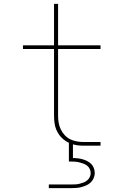

<svg xmlns="http://www.w3.org/2000/svg" viewBox="-20 -755 640 995"><path d="M233 220V201H348Q359 201 370 200.5Q381 200 391.5 197.5Q402 195 412.5 191Q423 187 431.5 180Q440 173 445 163Q450 153 450 142Q450 131 445 120.5Q440 110 431.5 103.5Q423 97 412.5 93Q402 89 391.5 86.5Q381 84 370 83Q359 82 348 82H337V-15Q318 -24 302.5 -38.5Q287 -53 277 -72Q267 -91 263.5 -112Q260 -133 260 -155V-501H99V-520H260V-735H281V-520H501V-501H281V-155Q281 -137 284 -119Q287 -101 295 -84.5Q303 -68 315.5 -54.5Q328 -41 344.5 -33Q361 -25 379 -22Q397 -19 415 -19H501V0H415Q400 0 386 -1.5Q372 -3 358 -7V64Q371 64 383.5 65.5Q396 67 408.5 70.5Q421 74 432.5 80Q444 86 453 95Q462 104 466.5 116.5Q471 129 471 142Q471 155 465.5 168Q460 181 450 190.5Q440 200 427.5 205.5Q415 211 402 214.5Q389 218 375 219Q361 220 348 220Z"/></svg>

Font: Iosevka SS04 Thin Extended
Style: Regular
Weight: 100
Width: 7
Monospace: yes
Designer: Belleve Invis
Foundry: Belleve Invis
Version: Version 19.0.0; ttfautohint (v1.8.4)